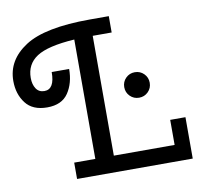

<svg xmlns="http://www.w3.org/2000/svg" viewBox="-78 -784 920 868"><g transform="rotate(-10 382.0 -350.0)"><path d="M389 -625V-75H668V-190H738V0H207V-75H304V-623Q181 -615 130.5 -582Q80 -549 80 -486Q80 -456 93 -436.5Q106 -417 131 -417Q178 -417 178 -496H258Q258 -431 228 -386.5Q198 -342 131 -342Q64 -342 32 -384Q0 -426 0 -486Q0 -582 91 -641Q182 -700 389 -700H476V-625ZM547.5 -313Q523 -313 506 -330Q489 -347 489 -371.5Q489 -396 506 -413Q523 -430 547.5 -430Q572 -430 589 -413Q606 -396 606 -371.5Q606 -347 589 -330Q572 -313 547.5 -313Z"/></g></svg>

Font: Cherry Swash
Style: Regular
Weight: 400
Designer: Kasatkina Nataliya
Foundry: Nataliya Kasatkina
Version: Version 1.001